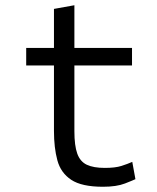

<svg xmlns="http://www.w3.org/2000/svg" viewBox="-20 -701 600 733"><path d="M373 12Q292 12 252 -14.5Q212 -41 199 -89Q186 -137 186 -201V-451H80V-518H186V-667L264 -681V-518H484V-451H264V-200Q264 -145 275 -114.5Q286 -84 311.5 -72Q337 -60 380 -60Q420 -60 443.5 -67.5Q467 -75 485 -83L497 -17Q489 -13 457 -0.5Q425 12 373 12Z"/></svg>

Font: Ubuntu Sans Mono
Style: Regular
Weight: 400
Monospace: yes
Designer: Dalton Maag Ltd
Foundry: Dalton Maag Ltd
Version: Version 1.006